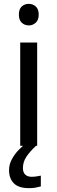

<svg xmlns="http://www.w3.org/2000/svg" viewBox="-20 -757 298 997"><path d="M173 -536V0H85V-536ZM130 -737Q150 -737 165.5 -723.5Q181 -710 181 -681Q181 -653 165.5 -639Q150 -625 130 -625Q108 -625 93 -639Q78 -653 78 -681Q78 -710 93 -723.5Q108 -737 130 -737ZM99 116Q99 138 111 149.5Q123 161 144 161Q161 161 172.5 158.5Q184 156 192 155V211Q178 215 164 217.5Q150 220 130 220Q77 220 52 195Q27 170 27 126Q27 97 41.5 70Q56 43 77.5 21Q99 -1 119 -15L167 0Q133 32 116 58.5Q99 85 99 116Z"/></svg>

Font: Noto Sans Devanagari
Style: Regular
Weight: 400
Designer: Jelle Bosma - Monotype Design Team
Foundry: Monotype Imaging Inc.
Version: Version 2.003